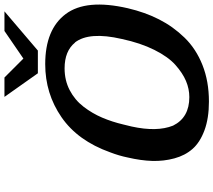

<svg xmlns="http://www.w3.org/2000/svg" viewBox="-68 -870 958 862"><g transform="rotate(-90 411.0 -439.0)"><path d="M407 -898H494L579 -813L703 -898H791L615 -748H513ZM135 -345Q143 -384 158 -423Q210 -569 316 -642Q422 -715 554 -715Q710 -715 779 -623Q848 -531 805 -344Q787 -267 755 -204Q723 -141 673 -89.5Q623 -38 550 -9Q477 20 386 20Q311 20 257 0Q203 -20 173.5 -53.5Q144 -87 131 -135Q118 -183 119.5 -234Q121 -285 135 -345ZM283 -364Q277 -340 274 -327Q249 -213 278 -141Q314 -68 406 -68Q443 -68 478.5 -83Q514 -98 550.5 -130.5Q587 -163 618 -225Q649 -287 667 -371Q701 -518 651 -582V-581Q613 -628 535 -628Q481 -628 437 -605Q393 -582 363 -543Q333 -504 314 -459.5Q295 -415 283 -364Z"/></g></svg>

Font: Coval
Style: ExtraBold Italic
Weight: 800
Foundry: Context Ltd
Version: Version 001.000